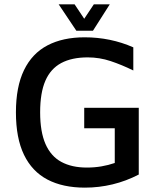

<svg xmlns="http://www.w3.org/2000/svg" viewBox="-20 -849 735 880"><path d="M369 11Q268 11 197.5 -26Q127 -63 90 -139.5Q53 -216 53 -334Q53 -451 90 -527.5Q127 -604 197.5 -641Q268 -678 368 -678Q427 -678 483 -666.5Q539 -655 591 -632V-526Q538 -552 487 -569Q436 -586 382 -586Q309 -586 260.5 -560Q212 -534 188 -479Q164 -424 164 -334Q164 -245 188.5 -189Q213 -133 261 -107Q309 -81 378 -81Q413 -81 445 -86.5Q477 -92 506 -102V-261H366V-355H616V-49Q558 -19 496 -4Q434 11 369 11ZM330 -708 249 -829H322L366 -763L410 -829H483L406 -708Z"/></svg>

Font: Maven Pro Medium
Style: Regular
Weight: 500
Designer: Joe Prince
Foundry: Joe Prince
Version: Version 2.103